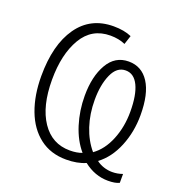

<svg xmlns="http://www.w3.org/2000/svg" viewBox="-136 -842 939 997"><g transform="rotate(20 333.5 -343.0)"><path d="M486 -40Q504 -26 527 -18.5Q550 -11 574 -11Q603 -11 631 -21V28Q609 39 569 39Q496 39 434 -10Q389 10 327 10Q241 10 180.5 -36.5Q120 -83 89 -165.5Q58 -248 58 -354Q58 -527 127.5 -626Q197 -725 324 -725Q382 -725 423 -707L407 -658Q371 -674 325 -674Q222 -674 169.5 -585Q117 -496 117 -355Q117 -209 173.5 -125Q230 -41 329 -41Q368 -41 396 -52Q352 -103 328.5 -178Q305 -253 305 -335Q305 -442 345 -511Q385 -580 460 -580Q532 -580 572 -518Q612 -456 612 -339Q612 -246 579 -165.5Q546 -85 486 -40ZM461 -531Q412 -531 386.5 -473.5Q361 -416 361 -333Q361 -255 383 -188.5Q405 -122 446 -74Q498 -111 527 -182Q556 -253 556 -337Q556 -430 531.5 -480.5Q507 -531 461 -531Z"/></g></svg>

Font: Noto Sans UI NarrowLight
Style: Regular
Weight: 300
Width: 4
Designer: Monotype Design Team
Foundry: Monotype Imaging Inc.
Version: Version 1.001